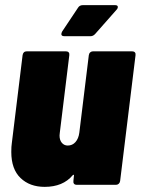

<svg xmlns="http://www.w3.org/2000/svg" viewBox="-20 -720 548 748"><path d="M342 -520H495Q502 -520 505.5 -516Q509 -512 508 -505L448 -15Q447 -8 442.5 -4Q438 0 432 0H278Q272 0 268.5 -4Q265 -8 266 -15L268 -35Q269 -38 267 -39Q265 -40 263 -37Q225 8 154 8Q96 8 60 -26.5Q24 -61 24 -128Q24 -150 26 -162L68 -505Q69 -512 73 -516Q77 -520 84 -520H237Q244 -520 247.5 -516Q251 -512 250 -505L213 -203L212 -192Q212 -174 221 -163.5Q230 -153 244 -153Q262 -153 274 -166.5Q286 -180 289 -203L326 -505Q327 -512 331.5 -516Q336 -520 342 -520ZM219 -587Q219 -591 222 -597L284 -690Q290 -700 303 -700H428Q439 -700 439 -693Q439 -687 434 -682L351 -588Q343 -579 333 -579H231Q219 -579 219 -587Z"/></svg>

Font: Barlow Semi Condensed Black
Style: Italic
Weight: 900
Width: 4
Italic angle: -7°
Designer: Jeremy Tribby
Foundry: Tribby Type
Version: Version 1.408